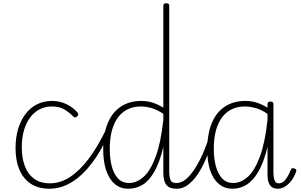

<svg xmlns="http://www.w3.org/2000/svg" viewBox="-20 -1135 1838 1172"><path d="M280 17Q184 17 129.5 -47.5Q75 -112 75 -233Q75 -294 90 -346Q105 -398 134 -437Q163 -476 204.5 -497.5Q246 -519 298 -519Q345 -519 386 -499Q427 -479 455 -446Q457 -442 457.5 -437Q458 -432 450 -424Q443 -417 437 -418.5Q431 -420 427 -424Q397 -454 368.5 -469.5Q340 -485 295 -485Q256 -485 222.5 -468Q189 -451 164.5 -418.5Q140 -386 126.5 -340Q113 -294 113 -236Q113 -171 131.5 -121.5Q150 -72 188 -44Q226 -16 285 -16Q294 -16 298 -11Q302 -6 301 0.5Q300 7 294.5 12Q289 17 280 17Z M280 17Q271 17 266.5 12Q262 7 262.5 0.5Q263 -6 268.5 -11Q274 -16 285 -16Q349 -16 408 -55Q467 -94 521 -165.5Q575 -237 623 -336Q627 -342 633.5 -341.5Q640 -341 644.5 -336Q649 -331 645 -321Q599 -216 542 -140.5Q485 -65 419.5 -24Q354 17 280 17Z M763 17Q715 17 681 -11.5Q647 -40 628.5 -93.5Q610 -147 610 -223Q610 -275 619 -320.5Q628 -366 646.5 -402.5Q665 -439 693 -465Q721 -491 758.5 -505Q796 -519 843 -519Q878 -519 910 -509Q942 -499 977 -478V-1100Q977 -1108 981.5 -1111.5Q986 -1115 996 -1115Q1005 -1115 1009 -1111.5Q1013 -1108 1013 -1100V-89Q1013 -58 1020 -38Q1027 -18 1055 -18Q1062 -18 1065.5 -12.5Q1069 -7 1069 -0.5Q1069 6 1065.5 11.5Q1062 17 1055 17Q1036 17 1021.5 12Q1007 7 997 -5Q987 -17 982 -35.5Q977 -54 977 -81V-238Q955 -146 923.5 -89.5Q892 -33 852 -8Q812 17 763 17ZM768 -18Q815 -18 857 -56Q899 -94 930.5 -179Q962 -264 977 -404V-440Q937 -467 902.5 -476Q868 -485 840 -485Q804 -485 774 -474Q744 -463 721 -441.5Q698 -420 682 -388.5Q666 -357 658 -316Q650 -275 650 -224Q650 -170 661.5 -123Q673 -76 699 -47Q725 -18 768 -18Z M1059 17Q1050 17 1045 11.5Q1040 6 1040 -0.5Q1040 -7 1045 -12.5Q1050 -18 1059 -18Q1088 -18 1116.5 -42.5Q1145 -67 1171 -108Q1197 -149 1219 -199Q1241 -249 1257 -301Q1260 -308 1265.5 -309Q1271 -310 1275.5 -306.5Q1280 -303 1278 -294Q1268 -247 1248 -193Q1228 -139 1199.5 -91Q1171 -43 1135.5 -13Q1100 17 1059 17Z M1399 17Q1351 17 1316.5 -11.5Q1282 -40 1263.5 -93.5Q1245 -147 1245 -223Q1245 -275 1254 -320.5Q1263 -366 1281.5 -402.5Q1300 -439 1328 -465Q1356 -491 1393.5 -505Q1431 -519 1479 -519Q1514 -519 1545.5 -509Q1577 -499 1613 -478V-500Q1613 -508 1617.5 -511.5Q1622 -515 1631 -515Q1641 -515 1645 -511.5Q1649 -508 1649 -500V-89Q1649 -68 1651.5 -51.5Q1654 -35 1661 -25.5Q1668 -16 1681 -16Q1696 -16 1708 -24.5Q1720 -33 1732 -51.5Q1744 -70 1756 -100Q1759 -108 1765 -108.5Q1771 -109 1778 -106Q1786 -104 1788 -99Q1790 -94 1788 -89Q1776 -54 1757.5 -30.5Q1739 -7 1718 5Q1697 17 1676 17Q1660 17 1648.5 12Q1637 7 1629 -3.5Q1621 -14 1617 -29.5Q1613 -45 1613 -65Q1613 -109 1613 -152.5Q1613 -196 1613 -239Q1591 -147 1559 -90.5Q1527 -34 1487 -8.5Q1447 17 1399 17ZM1285 -224Q1285 -170 1297 -123Q1309 -76 1335 -47Q1361 -18 1404 -18Q1451 -18 1493 -56Q1535 -94 1566.5 -179Q1598 -264 1613 -404V-440Q1573 -467 1538.5 -476Q1504 -485 1475 -485Q1439 -485 1409 -474Q1379 -463 1356 -441.5Q1333 -420 1317 -388.5Q1301 -357 1293 -316Q1285 -275 1285 -224Z"/></svg>

Font: Playwrite FR Moderne Thin
Style: Regular
Weight: 250
Version: Version 1.002